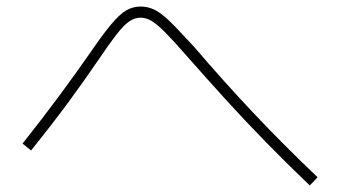

<svg xmlns="http://www.w3.org/2000/svg" viewBox="-20 -639 1040 587"><path d="M927 -72Q854 -142 790.5 -207Q727 -272 668 -337Q609 -402 550 -469Q509 -516 484 -541Q459 -566 442.5 -575.5Q426 -585 410 -585Q393 -585 376.5 -574.5Q360 -564 337 -534.5Q314 -505 276 -449Q240 -396 192 -330.5Q144 -265 75 -179L49 -200Q117 -286 165.5 -352Q214 -418 251 -471Q292 -531 318.5 -563Q345 -595 365.5 -607Q386 -619 410 -619Q426 -619 442 -613.5Q458 -608 476 -594Q494 -580 517.5 -555.5Q541 -531 575 -494Q663 -391 753.5 -295Q844 -199 951 -97Z"/></svg>

Font: M PLUS 1 Thin ExtraLight
Style: Regular
Weight: 250
Version: Version 1.001